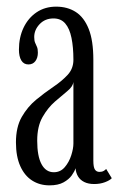

<svg xmlns="http://www.w3.org/2000/svg" viewBox="-20 -548 360 578"><path d="M129 10Q99.5 10 76.8 -4.5Q54 -19 41 -48Q28 -77 28 -119.5Q28 -165.5 45.5 -196Q63 -226.5 88.8 -247.8Q114.5 -269 140.5 -286.5Q166.5 -304 183.8 -322.8Q201 -341.5 201 -368Q201 -406 195.2 -434Q189.5 -462 176.5 -477.2Q163.5 -492.5 141 -492.5Q115.5 -492.5 99.2 -475.2Q83 -458 83 -436.5Q83 -425.5 85.8 -419.2Q88.5 -413 91.2 -407Q94 -401 94 -389.5Q94 -374 86.5 -364Q79 -354 65.5 -354Q51.5 -354 44.2 -366Q37 -378 37 -398.5Q37 -435.5 51 -464.8Q65 -494 90.2 -511Q115.5 -528 149 -528Q183 -528 208 -512Q233 -496 247 -461Q261 -426 261 -368V-64.5Q261 -44.5 265.8 -37.5Q270.5 -30.5 279.5 -30.5Q287 -30.5 292.2 -33.5Q297.5 -36.5 299.5 -39.5L316.5 -11.5Q310.5 -5 296 0.5Q281.5 6 263.5 6Q246 6 233.8 0Q221.5 -6 215 -16.8Q208.5 -27.5 207.5 -41.5Q204.5 -32 196 -20Q187.5 -8 171.2 1Q155 10 129 10ZM142 -29.5Q162 -29.5 175 -44.8Q188 -60 194.5 -80.5Q201 -101 201 -116V-302Q200 -288 183.2 -274.2Q166.5 -260.5 145.2 -242Q124 -223.5 108 -195.5Q92 -167.5 92 -124.5Q92 -78 105 -53.8Q118 -29.5 142 -29.5Z"/></svg>

Font: Imbue Thin 10pt Light
Style: Regular
Weight: 300
Version: Version 1.102